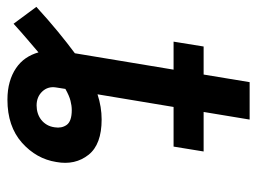

<svg xmlns="http://www.w3.org/2000/svg" viewBox="-118 -604 728 545"><g transform="rotate(90 246.5 -332.0)"><path d="M125.7 -180 172.2 -460.2H92.7L106.5 -545.5H186.1L207.7 -676.1H313.9L292.3 -545.5H404.5L390.6 -460.2H278.1L242.2 -244.3Q278.1 -256 313.6 -256Q384.2 -256 413.7 -219.1Q444.2 -180.8 434.3 -127.1Q425.4 -70.7 379.6 -29.8Q333.1 11.4 257.5 11.4Q229.8 11.4 207.4 5Q185 -1.4 168 -13Q150.9 -24.5 139.7 -40.8Q128.6 -57.2 123.2 -76.7Q105.8 -61.8 85.6 -44.6Q65.3 -27.3 41.9 -6L-6 -70.7Q31.6 -105.1 64.3 -131.9Q96.9 -158.7 125.7 -180ZM234 -87.7Q249.3 -71.4 273.8 -71.4Q285.2 -71.4 295.5 -74.6Q305.8 -77.8 314.3 -84.3Q322.8 -90.9 328.5 -100.5Q334.2 -110.1 335.9 -122.9Q339.1 -142.4 329.2 -156.6Q318.9 -171.2 286.9 -171.2Q274.5 -171.2 260.5 -167.6Q246.4 -164.1 226.9 -153.1L222.7 -126.4Q219.1 -103.7 234 -87.7Z"/></g></svg>

Font: Inter P Medium
Style: Italic
Weight: 500
Italic angle: 9.39999°
Designer: Rasmus Andersson
Foundry: rsms
Version: Version 3.018;git-588b23468